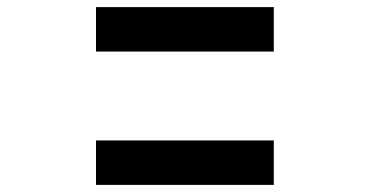

<svg xmlns="http://www.w3.org/2000/svg" viewBox="-20 -645 1040 540"><path d="M250 -125V-250H750V-125ZM250 -500V-625H750V-500Z"/></svg>

Font: Xanmono
Style: Regular
Weight: 400
Designer: GGBotNet
Foundry: GGBotNet
Version: 1.00